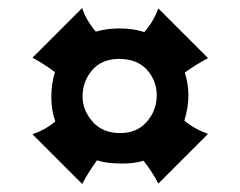

<svg xmlns="http://www.w3.org/2000/svg" viewBox="-20 -579 599 479"><path d="M277 -508Q313 -508 340 -499Q363 -525 375 -558L499 -434Q467 -417 441 -398Q450 -370 450 -341Q450 -311 440 -278Q465 -257 499 -245L375 -121Q359 -152 338 -178Q316 -171 284 -171Q246 -171 222 -179Q202 -152 185 -120L61 -244Q93 -255 118 -276Q108 -303 108 -338Q108 -369 117 -399Q91 -419 61 -435L185 -559Q194 -530 219 -500Q246 -508 277 -508ZM277 -432Q234 -432 210 -404Q186 -376 186 -338Q186 -304 211 -275.5Q236 -247 280 -247Q322 -247 346.5 -275.5Q371 -304 371 -341Q371 -378 346.5 -405Q322 -432 277 -432Z"/></svg>

Font: NewRocker
Style: Regular
Weight: 400
Designer: Pablo Impallari, Brenda Gallo, Rodrigo Fuenzalida
Foundry: Pablo Impallari, Brenda Gallo, Rodrigo Fuenzalida
Version: Version 1.000